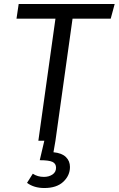

<svg xmlns="http://www.w3.org/2000/svg" viewBox="-20 -708 597 966"><path d="M557 -688 537 -614H345L259 0L249 58Q291 62 311.5 82Q332 102 332 132Q332 175 298.5 206.5Q265 238 203 238Q151 238 116 212L145 166Q169 182 201 182Q226 182 244 170Q262 158 262 136Q262 115 244 106.5Q226 98 180 98L203 0H173L259 -614H63L74 -688Z"/></svg>

Font: FiraGO Book
Style: Italic
Weight: 350
Italic angle: -8°
Designer: bBox Type GmbH
Foundry: bBox Type GmbH
Version: Version 1.001